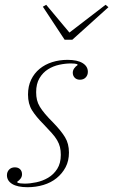

<svg xmlns="http://www.w3.org/2000/svg" viewBox="-20 -770 473 802"><path d="M95 12Q53 12 31 -1.5Q9 -15 9 -38Q9 -52 18 -61.5Q27 -71 42 -71Q56 -71 64 -63Q72 -55 72 -42Q72 -32 66 -24Q60 -16 52 -11L53 -7Q58 -5 66 -4Q74 -3 83 -3Q105 -3 131.5 -8.5Q158 -14 181 -27.5Q204 -41 219 -64.5Q234 -88 234 -123Q234 -141 230.5 -155.5Q227 -170 218.5 -184.5Q210 -199 196 -214.5Q182 -230 162 -251Q131 -282 114 -309Q97 -336 97 -375Q97 -410 110 -437Q123 -464 145.5 -482.5Q168 -501 198 -510.5Q228 -520 262 -520Q303 -520 325 -506.5Q347 -493 347 -470Q347 -456 338 -446.5Q329 -437 314 -437Q300 -437 292 -445.5Q284 -454 284 -466Q284 -476 290 -484.5Q296 -493 304 -498L303 -502Q294 -505 276 -505Q253 -505 227.5 -499.5Q202 -494 180.5 -480.5Q159 -467 145 -443.5Q131 -420 131 -385Q131 -367 134.5 -352.5Q138 -338 146.5 -324Q155 -310 168.5 -294Q182 -278 203 -257Q235 -224 251.5 -197Q268 -170 268 -133Q268 -98 254 -71.5Q240 -45 216.5 -26Q193 -7 161.5 2.5Q130 12 95 12ZM159 -742 173 -750 270 -634 421 -750 433 -740 282 -604H250Z"/></svg>

Font: IBM Plex Serif ExtLt
Style: Italic
Weight: 200
Italic angle: -14°
Designer: Mike Abbink, Paul van der Laan, Pieter van Rosmalen
Foundry: Bold Monday
Version: Version 3.001